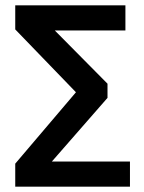

<svg xmlns="http://www.w3.org/2000/svg" viewBox="-20 -714 540 718"><path d="M466 -16H37V-102L264 -369Q207 -428 150 -487Q93 -546 37 -604V-694H449V-600H185Q234 -550 284 -500Q334 -450 382 -401V-348L174 -110H466Z"/></svg>

Font: D2Coding ligature
Style: Bold
Weight: 700
Monospace: yes
Designer: Yong-Rak Park; Jeong-Hwan Yoon; Sang-Min Lee;
Foundry: NHN Corporation
Version: Version 1.3.2; Build 20180524